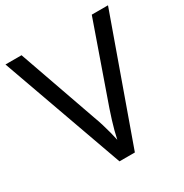

<svg xmlns="http://www.w3.org/2000/svg" viewBox="-166 -843 931 973"><g transform="rotate(-30 300.0 -357.0)"><path d="M600 -714 345 0H255L0 -714H94L255 -256Q266 -227 274 -200Q282 -173 288.5 -148.5Q295 -124 300 -100Q305 -124 311.5 -149Q318 -174 326.5 -201Q335 -228 345 -258L505 -714Z"/></g></svg>

Font: Noto Sans Sinhala
Style: Regular
Weight: 400
Designer: Jelle Bosma - Monotype Design Team
Foundry: Monotype Imaging Inc.
Version: Version 2.006